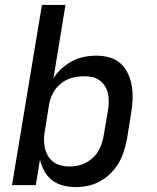

<svg xmlns="http://www.w3.org/2000/svg" viewBox="-20 -755 640 783"><path d="M289 8Q262 8 237 1.5Q212 -5 192.5 -20Q173 -35 161 -57Q149 -79 143 -104L126 0H29L151 -735H247L198 -436Q212 -458 232 -476Q252 -494 275 -506Q298 -518 323 -523Q348 -528 373 -528Q401 -528 427.5 -520.5Q454 -513 473 -495Q492 -477 503 -452.5Q514 -428 518 -401Q522 -374 520.5 -345.5Q519 -317 514 -289L498 -189Q493 -164 485.5 -139Q478 -114 464.5 -91Q451 -68 431.5 -48.5Q412 -29 388.5 -16Q365 -3 339.5 2.5Q314 8 289 8ZM264 -76Q281 -76 297.5 -79.5Q314 -83 329.5 -91Q345 -99 358.5 -111.5Q372 -124 381 -139Q390 -154 395 -170Q400 -186 403 -203L420 -303Q423 -320 423.5 -338Q424 -356 420.5 -372.5Q417 -389 408.5 -403Q400 -417 386.5 -427Q373 -437 356.5 -440.5Q340 -444 322 -444Q298 -444 273.5 -437.5Q249 -431 228.5 -414.5Q208 -398 196 -375Q184 -352 180 -328L164 -228Q160 -209 159.5 -190.5Q159 -172 162.5 -154.5Q166 -137 174.5 -121.5Q183 -106 196.5 -95.5Q210 -85 227.5 -80.5Q245 -76 264 -76Z"/></svg>

Font: Iosevka SS04 Md Ex Obl
Style: Regular
Weight: 500
Width: 7
Italic angle: -9°
Monospace: yes
Designer: Belleve Invis
Foundry: Belleve Invis
Version: Version 19.0.0; ttfautohint (v1.8.4)